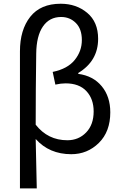

<svg xmlns="http://www.w3.org/2000/svg" viewBox="-20 -829 671 1048"><path d="M88.9 199.2V-548.8Q88.9 -666 145 -737.3Q201.2 -808.6 311.5 -808.6Q396.5 -808.6 456.1 -758.8Q515.6 -709 515.6 -617.2Q515.6 -496.1 407.2 -430.7V-425.8Q488.3 -415 535.2 -358.4Q582 -301.8 582 -215.8Q582 -110.4 519.5 -48.8Q457 12.7 369.1 12.7Q249 12.7 174.8 -70.3Q174.8 -64.5 180.7 199.2ZM347.7 -63.5Q409.2 -63.5 450.2 -106Q491.2 -148.4 491.2 -220.7Q491.2 -289.1 451.7 -331.5Q412.1 -374 337.9 -374Q312.5 -374 282.2 -367.2L267.6 -436.5Q348.6 -453.1 387.7 -501.5Q426.8 -549.8 426.8 -610.4Q426.8 -670.9 394 -703.6Q361.3 -736.3 313.5 -736.3Q250 -736.3 214.4 -684.6Q178.7 -632.8 177.7 -536.1Q174.8 -342.8 174.8 -148.4Q241.2 -63.5 347.7 -63.5Z"/></svg>

Font: Gen Shin Gothic Regular
Style: Regular
Weight: 400
Designer: [Source Han Sans]
Ryoko NISHIZUKA  (kana & ideographs); Paul D. Hunt (Latin, Greek & Cyrillic); Wenlong ZHANG  (bopomofo
Version: Version 1.002.20150607